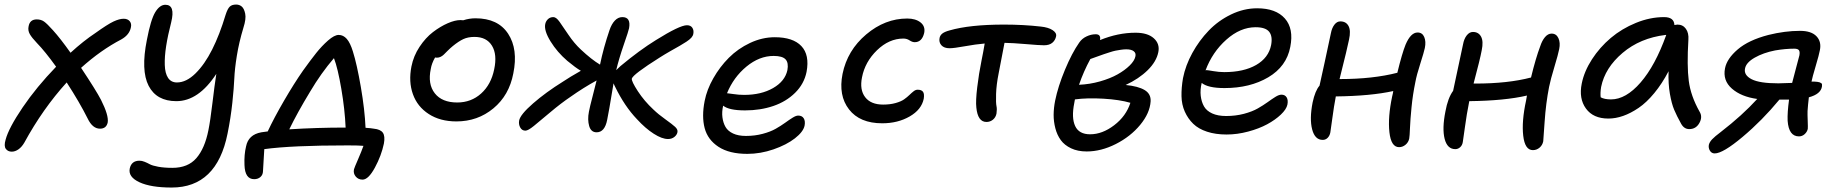

<svg xmlns="http://www.w3.org/2000/svg" viewBox="-20 -612 8162 852"><path d="M32.2 61Q15.1 61 5.9 48.6Q-3.4 36.1 4.9 7.8Q18.6 -43.9 80.3 -135Q142.1 -226.1 229 -315.9Q179.7 -384.3 144 -420.9Q121.1 -444.8 112.1 -460.9Q103 -477.1 106.9 -495.1Q112.3 -525.9 143.1 -525.9Q162.1 -525.9 175.5 -516.4Q189 -506.8 214.8 -478Q247.6 -441.9 293 -377.9Q350.1 -430.2 403.8 -465.8Q457 -503.9 483.4 -516.4Q509.8 -528.8 528.8 -528.8Q546.4 -528.8 555.4 -518.1Q564.5 -507.3 561 -491.2Q554.7 -457.5 518.1 -437Q427.2 -389.6 339.8 -311Q406.7 -210.4 428.2 -168.9Q462.9 -100.1 458 -68.8Q452.1 -41 423.8 -41Q390.6 -41 369.1 -85.9Q333.5 -157.2 275.9 -246.1Q169.9 -129.4 87.9 21Q76.2 41 61.5 51Q46.9 61 32.2 61Z M741.7 220.2Q649.4 220.2 598.9 196.8Q548.3 173.3 555.7 136.2Q563 101.1 599.1 101.1Q609.9 101.1 621.8 106Q633.8 110.8 644.8 116.9Q655.8 123 682.1 127.9Q708.5 132.8 745.1 132.8Q814 132.8 851.3 89.8Q888.7 46.9 904.8 -34.2Q913.1 -74.7 922.6 -154.3Q932.1 -233.9 939.9 -284.2Q860.8 -163.1 762.7 -163.1Q674.8 -163.1 639.6 -231.2Q604.5 -299.3 631.8 -435.1Q648.9 -524.9 668.9 -557.9Q689 -590.8 713.9 -590.8Q758.8 -590.8 739.7 -513.2Q724.6 -454.6 717.3 -407.7Q710 -360.8 711.2 -323.7Q712.4 -286.6 725.8 -266.4Q739.3 -246.1 765.1 -246.1Q806.6 -246.1 847.4 -286.1Q888.2 -326.2 921.4 -392.1Q954.6 -458 981 -545.9Q989.7 -573.2 999.5 -582.5Q1009.3 -591.8 1027.8 -591.8Q1042.5 -591.8 1053 -582.8Q1063.5 -573.7 1068.1 -551Q1072.8 -528.3 1060.1 -488.8Q1040.5 -423.8 1031 -364.7Q1021.5 -305.7 1019.8 -264.4Q1018.1 -223.1 1011 -156Q1003.9 -88.9 989.7 -19Q941.9 220.2 741.7 220.2Z M1588.9 185.1Q1569.8 185.1 1558.3 171.1Q1546.9 157.2 1550.8 139.2Q1552.7 131.8 1568.6 95.5Q1584.5 59.1 1592.8 35.2Q1573.7 33.2 1523.9 33.2Q1273.4 33.2 1152.8 49.8Q1150.9 70.8 1149.4 106.7Q1147.9 142.6 1147 147.9Q1146.5 164.1 1135.5 173.6Q1124.5 183.1 1107.9 183.1Q1066.9 183.1 1064.9 120.1Q1063 74.2 1071.8 38.1Q1082 -14.6 1139.6 -24.9Q1141.6 -24.9 1151.6 -26.6Q1161.6 -28.3 1168 -28.8Q1195.8 -88.4 1240.5 -165.3Q1285.2 -242.2 1324.7 -298.8Q1358.4 -345.7 1383.1 -376.7Q1407.7 -407.7 1435.8 -432.4Q1463.9 -457 1482.9 -457Q1503.4 -457 1518.8 -439.5Q1534.2 -421.9 1545.9 -383.8Q1564 -326.2 1581.3 -225.6Q1598.6 -125 1602.1 -44.9Q1625 -43.5 1638.7 -41Q1668.5 -38.1 1679 -22.9Q1689.5 -7.8 1683.6 24.9Q1672.4 78.6 1643.6 131.8Q1614.7 185.1 1588.9 185.1ZM1356 -205.1Q1298.8 -110.8 1263.7 -38.1Q1385.7 -45.9 1513.7 -45.9Q1510.3 -126 1494.6 -217.8Q1479 -309.6 1461.9 -354Q1404.8 -287.6 1356 -205.1Z M2005.4 -73.2Q1933.1 -73.2 1882.6 -106Q1832 -138.7 1812.3 -194.1Q1792.5 -249.5 1805.7 -316.9Q1814.9 -363.8 1841.8 -404.3Q1868.7 -444.8 1901.4 -469.7Q1934.1 -494.6 1966.6 -508.8Q1999 -522.9 2023.4 -522.9Q2031.7 -522.9 2035.6 -522Q2062.5 -530.8 2089.8 -530.8Q2189.9 -530.8 2234.9 -462.2Q2279.8 -393.6 2257.8 -286.1Q2239.3 -189 2169.4 -131.1Q2099.6 -73.2 2005.4 -73.2ZM1891.6 -306.2Q1877.4 -238.8 1909.4 -198Q1941.4 -157.2 2008.8 -157.2Q2070.8 -157.2 2115 -197Q2159.2 -236.8 2172.9 -304.2Q2187 -370.1 2163.1 -409.2Q2139.2 -448.2 2085.4 -448.2Q2057.1 -448.2 2036.1 -438.5Q2015.1 -428.7 1988.8 -407.2Q1977.5 -397.9 1966.3 -386.7Q1955.1 -375.5 1949.5 -369.9Q1943.8 -364.3 1935.8 -360.1Q1927.7 -356 1918.5 -356Q1913.6 -356 1910.6 -356.9Q1895.5 -330.6 1891.6 -306.2Z M2311.5 -32.2Q2296.4 -32.2 2288.6 -46.1Q2280.8 -60.1 2283.7 -77.1Q2288.6 -103.5 2345.5 -153.1Q2402.3 -202.6 2478.5 -250Q2507.3 -269.5 2557.6 -297.9Q2534.7 -311 2497.6 -341.8Q2452.6 -380.4 2423.1 -428.2Q2393.6 -476.1 2399.4 -504.9Q2401.9 -517.6 2411.4 -526.9Q2420.9 -536.1 2435.5 -536.1Q2448.2 -536.1 2462.9 -515.4Q2477.5 -494.6 2502.9 -457Q2528.3 -419.4 2557.6 -392.1Q2605 -347.7 2642.6 -325.2Q2657.7 -398.9 2684.6 -478Q2693.8 -505.4 2708.5 -520.8Q2723.1 -536.1 2741.7 -536.1Q2780.3 -536.1 2771.5 -486.8Q2769.5 -475.6 2748 -413.6Q2726.6 -351.6 2714.4 -300.8Q2726.6 -313 2733.4 -318.8Q2818.4 -389.6 2890.6 -434.1Q2996.1 -500 3028.3 -500Q3044.9 -500 3052.2 -488.8Q3059.6 -477.5 3056.6 -461.9Q3055.2 -453.1 3047.9 -444.8Q3040.5 -436.5 3026.1 -427Q3011.7 -417.5 2996.6 -408.9Q2981.4 -400.4 2955.3 -385.5Q2929.2 -370.6 2907.7 -356.9Q2789.1 -282.2 2783.7 -263.2Q2781.7 -251.5 2810.3 -207.5Q2838.9 -163.6 2879.4 -126Q2902.3 -104 2932.9 -82.3Q2963.4 -60.5 2975.8 -49.1Q2988.3 -37.6 2986.3 -25.9Q2983.9 -13.2 2972.4 -4.2Q2960.9 4.9 2944.3 4.9Q2917.5 4.9 2880.9 -18.6Q2844.2 -42 2806.6 -83Q2751.5 -140.6 2709.5 -227.1Q2708.5 -228.5 2706.3 -233.6Q2704.1 -238.8 2702.6 -242.2Q2679.7 -103.5 2674.3 -80.1Q2663.6 -24.9 2627.4 -24.9Q2602.5 -24.9 2594.5 -52.7Q2586.4 -80.6 2593.3 -116.2Q2597.2 -137.2 2609.4 -183.6Q2621.6 -230 2627.4 -254.9Q2567.9 -222.2 2512.7 -183.1Q2469.2 -153.8 2422.1 -114Q2375 -74.2 2349.1 -53.2Q2323.2 -32.2 2311.5 -32.2Z M3296.4 70.8Q3216.3 70.8 3168.5 39.6Q3120.6 8.3 3106.9 -43.5Q3093.3 -95.2 3106.9 -164.1Q3116.7 -214.4 3145.3 -264.6Q3173.8 -314.9 3214.1 -355.5Q3254.4 -396 3308.3 -421.4Q3362.3 -446.8 3418 -446.8Q3499 -446.8 3536.1 -407.5Q3573.2 -368.2 3559.1 -293Q3548.3 -239.7 3508.5 -200.4Q3468.8 -161.1 3411.4 -141.6Q3354 -122.1 3286.1 -122.1Q3214.8 -122.1 3189 -143.1Q3182.6 -115.7 3185.8 -91.3Q3189 -66.9 3199.5 -48.6Q3210 -30.3 3233.2 -19.5Q3256.3 -8.8 3290 -8.8Q3329.6 -8.8 3364.3 -18.1Q3398.9 -27.3 3422.1 -40.5Q3445.3 -53.7 3463.9 -67.1Q3482.4 -80.6 3497.3 -89.8Q3512.2 -99.1 3522 -99.1Q3539.1 -99.1 3546.6 -86.9Q3554.2 -74.7 3550.3 -54.2Q3544.4 -26.9 3507.3 2Q3470.2 30.8 3412.4 50.8Q3354.5 70.8 3296.4 70.8ZM3207 -198.2Q3211.4 -198.2 3234.6 -194.6Q3257.8 -190.9 3282.2 -190.9Q3357.9 -190.9 3410.6 -221.2Q3463.4 -251.5 3474.1 -300.8Q3480 -333 3466.1 -348.4Q3452.1 -363.8 3413.1 -363.8Q3349.6 -363.8 3292.2 -316.4Q3234.9 -269 3206.1 -198.2Z M3895 -64.9Q3795.4 -64.9 3747.6 -126.5Q3699.7 -188 3718.8 -284.2Q3740.2 -388.7 3823.7 -459.2Q3907.2 -529.8 4005.9 -529.8Q4043 -529.8 4064.9 -512.5Q4086.9 -495.1 4081.1 -465.8Q4071.3 -424.8 4039.1 -424.8Q4028.3 -424.8 4016.1 -432.9Q4003.9 -440.9 3988.8 -440.9Q3925.3 -440.9 3871.8 -389.2Q3818.4 -337.4 3805.2 -269Q3793.9 -213.9 3819.1 -180.9Q3844.2 -147.9 3898.9 -147.9Q3930.2 -147.9 3954.3 -154.8Q3978.5 -161.6 3991.9 -171.1Q4005.4 -180.7 4015.4 -190.4Q4025.4 -200.2 4034.2 -207Q4043 -213.9 4051.8 -213.9Q4069.3 -213.9 4075.9 -204.6Q4082.5 -195.3 4079.1 -173.8Q4069.3 -125.5 4016.6 -95.2Q3963.9 -64.9 3895 -64.9Z M4357.4 -70.8Q4318.8 -70.8 4312.5 -134.8Q4309.1 -163.6 4316.4 -224.6Q4323.7 -285.6 4335.4 -342.8Q4337.4 -353.5 4342.8 -380.6Q4348.1 -407.7 4349.6 -418.9Q4309.6 -415.5 4261.2 -406.7Q4212.9 -397.9 4193.8 -397.9Q4169.4 -397.9 4157.5 -411.1Q4145.5 -424.3 4149.4 -443.8Q4151.9 -455.6 4161.9 -463.4Q4171.9 -471.2 4193.8 -477.1Q4283.2 -502.9 4435.5 -502.9Q4521.5 -502.9 4598.6 -494.1Q4631.8 -490.7 4650.6 -478.5Q4669.4 -466.3 4666.5 -451.2Q4663.1 -433.6 4649.9 -422.4Q4636.7 -411.1 4612.8 -411.1Q4592.8 -411.1 4532.7 -416.3Q4472.7 -421.4 4437.5 -421.9Q4418.9 -322.3 4411.6 -287.1Q4401.4 -236.3 4400.1 -195.3Q4398.9 -154.3 4401.9 -141.1Q4404.8 -127.9 4401.9 -107.9Q4398.4 -90.8 4386 -80.8Q4373.5 -70.8 4357.4 -70.8Z M4802.2 60.1Q4762.2 60.1 4732.9 46.1Q4703.6 32.2 4687.3 9.8Q4670.9 -12.7 4663.1 -42.7Q4655.3 -72.8 4655.5 -103Q4655.8 -133.3 4662.1 -165Q4674.8 -228 4705.8 -302.5Q4736.8 -377 4769 -422.9Q4781.2 -440.9 4801.5 -450.4Q4821.8 -460 4842.3 -460Q4866.2 -460 4861.3 -434.1Q4940.9 -466.8 5019 -466.8Q5072.8 -466.8 5100.1 -442.1Q5127.4 -417.5 5120.1 -380.9Q5111.8 -338.9 5072.8 -300.5Q5033.7 -262.2 4975.1 -234.9Q5030.8 -229.5 5059.3 -212.4Q5087.9 -195.3 5085.9 -162.1Q5082.5 -109.9 5039.6 -57.9Q4996.6 -5.9 4931.4 27.1Q4866.2 60.1 4802.2 60.1ZM4978 -393.1Q4966.8 -393.1 4953.6 -391.1Q4940.4 -389.2 4930.4 -387.2Q4920.4 -385.3 4903.1 -379.6Q4885.7 -374 4877.7 -371.3Q4869.6 -368.7 4847.7 -360.6Q4825.7 -352.5 4818.4 -350.1Q4788.1 -294.4 4768.1 -235.8Q4815.4 -237.8 4861.1 -250.7Q4906.7 -263.7 4939.2 -282Q4971.7 -300.3 4992.9 -321.3Q5014.2 -342.3 5018.1 -360.8Q5022 -376 5011.2 -384.5Q5000.5 -393.1 4978 -393.1ZM4747.1 -154.8Q4733.9 -89.4 4751 -52.7Q4768.1 -16.1 4817.4 -16.1Q4871.6 -16.1 4924.3 -56.4Q4977.1 -96.7 4996.1 -155.8Q4947.8 -169.9 4876 -174.1Q4804.2 -178.2 4750 -170.9Q4749.5 -168.5 4748.5 -162.8Q4747.6 -157.2 4747.1 -154.8Z M5422.9 -15.1Q5374 -15.1 5336.2 -27.6Q5298.3 -40 5274.9 -62.7Q5251.5 -85.4 5237.5 -116.7Q5223.6 -147.9 5222.9 -185.3Q5222.2 -222.7 5229.5 -265.1Q5240.7 -321.8 5271 -377Q5301.3 -432.1 5343.8 -476.3Q5386.2 -520.5 5442.9 -547.9Q5499.5 -575.2 5558.6 -575.2Q5641.6 -575.2 5681.6 -530Q5721.7 -484.9 5705.6 -403.8Q5689 -316.9 5607.9 -269Q5526.9 -221.2 5413.6 -221.2Q5340.3 -221.2 5312.5 -244.1Q5305.2 -213.4 5308.3 -186.5Q5311.5 -159.7 5322.8 -139.9Q5334 -120.1 5359.1 -108.6Q5384.3 -97.2 5420.9 -97.2Q5462.9 -97.2 5499.8 -106.9Q5536.6 -116.7 5561 -130.6Q5585.4 -144.5 5604.7 -158.4Q5624 -172.4 5639.6 -182.1Q5655.3 -191.9 5666.5 -191.9Q5682.1 -191.9 5689.5 -179.9Q5696.8 -168 5692.9 -147.9Q5688.5 -127 5663.8 -103.5Q5639.2 -80.1 5603 -60.5Q5566.9 -41 5518.6 -28.1Q5470.2 -15.1 5422.9 -15.1ZM5333.5 -300.8Q5338.9 -300.8 5364 -296.4Q5389.2 -292 5412.6 -292Q5499 -292 5554.2 -323.7Q5609.4 -355.5 5620.6 -412.1Q5627.9 -451.2 5611.8 -471.2Q5595.7 -491.2 5551.8 -491.2Q5483.9 -491.2 5421.9 -436Q5359.9 -380.9 5329.6 -299.8Z M5849.6 8.8Q5814.9 8.8 5802.7 -37.8Q5790.5 -84.5 5804.7 -157.2Q5815.9 -209.5 5835.4 -231.9Q5837.9 -243.7 5857.9 -334.2Q5877.9 -424.8 5885.7 -463.9Q5890.1 -487.8 5901.4 -502.4Q5912.6 -517.1 5927.7 -517.1Q5953.1 -517.1 5964.1 -496.6Q5975.1 -476.1 5966.3 -436Q5960.4 -404.8 5924.3 -261.2H5927.7Q6071.8 -261.2 6180.7 -289.1Q6201.7 -375.5 6217.3 -414.1Q6240.2 -467.8 6270.5 -467.8Q6291.5 -467.8 6300 -447.8Q6308.6 -427.7 6302.7 -398.9Q6298.8 -380.4 6282.5 -329.3Q6266.1 -278.3 6260.7 -248Q6249 -191.4 6243.7 -136.5Q6238.3 -81.5 6236.8 -44.4Q6235.4 -7.3 6233.4 2.9Q6230 19.5 6217 30.3Q6204.1 41 6188.5 41Q6152.8 41 6145.5 -25.4Q6138.2 -91.8 6157.7 -184.1Q6161.6 -199.2 6162.6 -208Q6063.5 -186 5907.7 -184.1Q5899.4 -141.6 5892.1 -86.2Q5884.8 -30.8 5883.3 -23.9Q5880.4 -9.3 5871.3 -0.2Q5862.3 8.8 5849.6 8.8Z M6438 49.8Q6402.3 49.8 6390.6 4.2Q6378.9 -41.5 6394 -117.2Q6404.8 -177.2 6428.2 -209Q6466.3 -385.7 6472.2 -415Q6476.6 -439.5 6488.5 -454.8Q6500.5 -470.2 6516.1 -470.2Q6541 -470.2 6552.2 -449.5Q6563.5 -428.7 6555.2 -389.2Q6547.9 -349.6 6519 -241.2H6527.8Q6671.4 -241.2 6773.9 -268.1Q6794.9 -354.5 6814.9 -407.2Q6822.8 -431.6 6835.9 -447.3Q6849.1 -462.9 6865.2 -462.9Q6886.2 -462.9 6895.5 -442.6Q6904.8 -422.4 6898.9 -394Q6894.5 -371.1 6877.7 -315.4Q6860.8 -259.8 6854 -226.1Q6839.8 -153.8 6834.2 -70.8Q6828.6 12.2 6828.1 15.1Q6824.7 32.2 6811.8 43.2Q6798.8 54.2 6782.2 54.2Q6746.6 54.2 6739.3 -9.8Q6731.9 -73.7 6752 -166Q6752.4 -169.4 6753.9 -177Q6755.4 -184.6 6755.9 -188Q6657.7 -165 6500 -163.1Q6499.5 -161.6 6499 -158Q6498.5 -154.3 6498 -152.8Q6488.8 -107.9 6480.7 -48.3Q6472.7 11.2 6471.2 18.1Q6469.2 32.2 6459.7 41Q6450.2 49.8 6438 49.8Z M7117.2 -85.9Q7049.8 -85.9 7017.6 -130.4Q6985.4 -174.8 6999 -241.2Q7009.8 -295.4 7044.4 -348.9Q7079.1 -402.3 7127.9 -443.6Q7176.8 -484.9 7239.5 -510.5Q7302.2 -536.1 7364.3 -536.1Q7408.7 -536.1 7410.2 -501Q7419.9 -502.9 7423.8 -502.9Q7447.8 -502.9 7461.2 -484.1Q7474.6 -465.3 7472.2 -435.1Q7465.3 -320.3 7473.9 -253.4Q7482.4 -186.5 7522 -116.2Q7536.1 -93.3 7521 -66.2Q7505.9 -39.1 7476.1 -39.1Q7453.1 -39.1 7439.9 -63Q7420.4 -98.1 7409.2 -124.8Q7397.9 -151.4 7390.1 -196Q7382.3 -240.7 7384.3 -295.9Q7355.5 -240.7 7321 -199Q7286.6 -157.2 7251.5 -133.3Q7216.3 -109.4 7182.9 -97.7Q7149.4 -85.9 7117.2 -85.9ZM7085 -226.1Q7080.6 -199.2 7083 -180.2Q7099.6 -170.9 7128.9 -170.9Q7194.8 -170.9 7260 -245.8Q7325.2 -320.8 7374 -457H7371.1Q7258.3 -443.4 7180.2 -377.2Q7102.1 -311 7085 -226.1Z M7588.9 68.8Q7575.2 68.8 7567.9 56.9Q7560.5 44.9 7563 30.8Q7565.9 18.6 7577.4 6.3Q7588.9 -5.9 7616.7 -26.9Q7710.9 -99.6 7777.8 -172.9Q7706.5 -182.6 7665.3 -218.8Q7624 -254.9 7634.8 -309.1Q7643.1 -351.6 7691.2 -392.8Q7739.3 -434.1 7827.6 -457Q7900.4 -475.1 7967.8 -475.1Q8017.6 -475.1 8040.5 -451.2Q8063.5 -427.2 8055.7 -389.2Q8052.2 -369.6 8037.1 -318.8Q8022 -268.1 8018.6 -250Q8027.3 -250 8032.5 -249.8Q8037.6 -249.5 8044.4 -248.8Q8051.3 -248 8054.2 -246.8Q8057.1 -245.6 8061.3 -243.2Q8065.4 -240.7 8065.2 -237.1Q8064.9 -233.4 8064.9 -228Q8059.6 -194.3 8006.8 -180.2Q8002.9 -147.9 8001 -119.1Q8000.5 -105 8001.7 -75.7Q8002.9 -46.4 8002 -40Q7999 -26.4 7988 -16.6Q7977.1 -6.8 7962.9 -6.8Q7917.5 -6.8 7912.6 -76.2Q7911.1 -112.3 7918.9 -169.9H7912.6H7876Q7799.8 -77.6 7712.6 -4.4Q7625.5 68.8 7588.9 68.8ZM7723.6 -308.1Q7717.3 -278.8 7752.7 -260.5Q7788.1 -242.2 7871.6 -242.2Q7892.6 -242.2 7932.6 -244.1Q7938.5 -267.6 7950.4 -311.8Q7962.4 -356 7964.8 -366.2Q7967.8 -383.3 7962.4 -389.6Q7957 -396 7941.9 -396Q7902.8 -396 7856.9 -388.2Q7804.7 -377.9 7766.6 -356.2Q7728.5 -334.5 7723.6 -308.1Z"/></svg>

Font: Shantell Sans Irregular Bouncy
Style: Italic
Weight: 400
Italic angle: -11.31°
Designer: Stephen Nixon, Anya Danilova, Shantell Martin
Foundry: Arrow Type
Version: Version 1.006;[9816181b4]